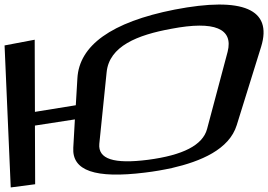

<svg xmlns="http://www.w3.org/2000/svg" viewBox="-75 -787 1174 841"><path d="M79 20 78 -237 253 -264 246 -140C240 -39 342 -4 560 -31C602 -36 641 -43 678 -51C804 -80 929 -132 962 -239L1069 -583C1119 -746 990 -803 690 -745C411 -690 272 -587 264 -444L257 -326L78 -297L77 -613L-55 -588L-28 34ZM676 -661C865 -697 948 -662 922 -560L832 -222C813 -151 726 -107 573 -87C424 -68 354 -90 360 -157L392 -470C403 -585 527 -634 676 -661Z"/></svg>

Font: Gamestation Warped
Style: Regular
Weight: 400
Designer: Jonas Hecksher
Foundry: Jonas Hecksher, Playtypeª, e-types AS
Version: Version 1.003